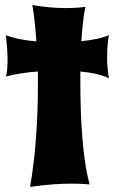

<svg xmlns="http://www.w3.org/2000/svg" viewBox="-20 -732 455 760"><path d="M411 -593C385 -581 344 -573 302 -569C306 -626 311 -674 318 -705C318 -705 289 -700 242 -700C206 -700 160 -703 108 -712C115 -673 120 -624 124 -568C80 -572 34 -580 3 -593C7 -560 10 -527 10 -494C10 -479 9 -444 3 -429C41 -439 86 -446 130 -449C130 -430 130 -411 130 -391C130 -261 121 -118 99 8C163 -2 220 -5 262 -5C307 -5 335 -2 335 -2C307 -100 298 -260 298 -407C298 -421 298 -435 298 -449C339 -445 380 -438 411 -422C406 -450 404 -479 404 -507C404 -536 406 -564 411 -593Z"/></svg>

Font: Spicy Rice
Style: Regular
Weight: 400
Designer: Astigmatic (AOETI)
Foundry: Astigmatic (AOETI)
Version: Version 1.000